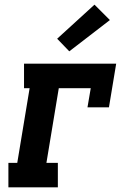

<svg xmlns="http://www.w3.org/2000/svg" viewBox="-20 -803 540 823"><path d="M16 0V-105H54L107 -425H83V-530H478L447 -343H355L369 -425H232L179 -105H228V0ZM277 -583 225 -637 385 -783 451 -717Z"/></svg>

Font: Iosevka Slab Extrabold Oblique
Style: Regular
Weight: 800
Italic angle: -9°
Monospace: yes
Designer: Belleve Invis
Foundry: Belleve Invis
Version: Version 11.1.1; ttfautohint (v1.8.3)